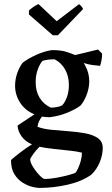

<svg xmlns="http://www.w3.org/2000/svg" viewBox="-20 -709 548 942"><path d="M172 213Q160 213 137.5 207.5Q115 202 91 187Q67 172 50.5 145.5Q34 119 34 76Q57 56 84 35.5Q111 15 137 -1Q106 -13 87 -38.5Q68 -64 66 -93L149 -148Q103 -167 78.5 -205.5Q54 -244 54 -288Q54 -321 65 -351.5Q76 -382 92 -402Q119 -422 157 -439.5Q195 -457 233 -463Q262 -464 294 -458Q309 -454 322.5 -449Q336 -444 349 -439L461 -466L481 -446Q481 -432 478.5 -416.5Q476 -401 471 -386Q456 -387 433.5 -390Q411 -393 391 -400L396 -391L399 -385Q418 -351 418 -308Q417 -275 405 -243.5Q393 -212 375 -191Q348 -171 307.5 -155Q267 -139 224 -134Q203 -134 186 -137Q179 -129 172 -114.5Q165 -100 164 -87Q192 -76 234.5 -72Q277 -68 318 -65Q360 -62 398 -55Q436 -48 460 -31.5Q484 -15 484 17Q484 51 469.5 86.5Q455 122 428 148Q382 181 312.5 197Q243 213 172 213ZM229 -181Q262 -181 285 -192Q299 -207 308.5 -233Q318 -259 318 -292Q318 -335 299.5 -368Q281 -401 248 -418Q211 -418 188 -410Q174 -393 164.5 -366Q155 -339 155 -305Q155 -262 174 -230Q193 -198 229 -181ZM199 169Q226 169 260.5 162.5Q295 156 321.5 148.5Q348 141 351 138Q356 132 363.5 116Q371 100 376.5 79.5Q382 59 382 40Q359 34 322 30Q285 26 245.5 22Q206 18 174 11Q158 26 143 47Q128 68 128 74Q129 87 138 103Q147 119 159 134Q171 149 182 159Q193 169 199 169ZM239 -536 122 -638V-658Q149 -681 169 -689L258 -605L367 -688Q371 -688 379 -678.5Q387 -669 387 -664L264 -536Z"/></svg>

Font: Labrada Medium
Style: Regular
Weight: 500
Designer: Mercedes Jáuregui
Foundry: Omnibus-Type Team
Version: Version 1.000; ttfautohint (v1.8.4.7-5d5b)